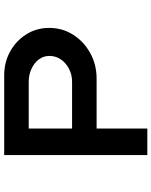

<svg xmlns="http://www.w3.org/2000/svg" viewBox="79 -820 740 939"><g transform="rotate(-90 449.5 -350.0)"><path d="M161 0V-700H551Q615 -700 667.5 -671Q720 -642 751.5 -592Q783 -542 783 -480Q783 -415 749.5 -362.5Q716 -310 659.5 -279Q603 -248 535 -248H291V0ZM291 -368H520Q554 -368 583 -383Q612 -398 629 -423Q646 -448 646 -479Q646 -508 629 -530.5Q612 -553 583 -566.5Q554 -580 520 -580H291Z"/></g></svg>

Font: Lexend Tera Medium
Style: Regular
Weight: 500
Designer: Bonnie Shaver-Troup, Thomas Jockin
Foundry: Lexend
Version: Version 1.007